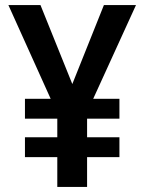

<svg xmlns="http://www.w3.org/2000/svg" viewBox="-20 -734 569 754"><path d="M264 -404 139 -714H13L179 -346H78V-268H205V-195H78V-117H205V0H322V-117H449V-195H322V-268H449V-346H346L514 -714H388Z"/></svg>

Font: Noto Sans Thai SemCond SemBd
Style: Regular
Weight: 600
Width: 4
Designer: Monotype Design Team
Foundry: Monotype Imaging Inc.
Version: Version 2.002